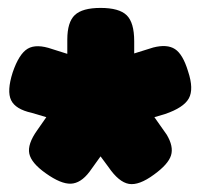

<svg xmlns="http://www.w3.org/2000/svg" viewBox="-20 -721 508 485"><path d="M234 -701Q281 -701 300 -682.5Q319 -664 319 -617V-586L367 -601Q402 -610 422 -597Q442 -584 455 -541Q470 -496 457 -472.5Q444 -449 397 -433L370 -425L401 -381Q419 -351 412 -328.5Q405 -306 369 -280Q331 -252 305.5 -256.5Q280 -261 254 -299L234 -326L206 -287Q184 -258 159 -257Q134 -256 96 -283Q59 -309 54 -333Q49 -357 74 -392L97 -425L60 -436Q19 -445 8 -468Q-3 -491 12 -538Q28 -585 50 -598Q72 -611 112 -597L150 -585V-621Q150 -665 169 -683Q188 -701 234 -701Z"/></svg>

Font: Fredoka Light
Style: Bold
Weight: 700
Version: Version 2.001